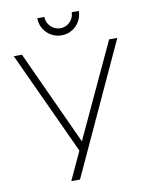

<svg xmlns="http://www.w3.org/2000/svg" viewBox="-97 -970 807 1039"><g transform="rotate(-10 307.0 -450.0)"><path d="M295 -786Q264 -786 237.8 -801.2Q211.5 -816.5 196.2 -842.8Q181 -869 181 -900H220Q220 -880 230.2 -862.8Q240.5 -845.5 257.8 -835.2Q275 -825 295 -825Q315.5 -825 332.8 -835.2Q350 -845.5 360 -862.8Q370 -880 370 -900H409Q409 -869 393.8 -842.8Q378.5 -816.5 352.2 -801.2Q326 -786 295 -786ZM209 0 281 -155 20 -720H65L303 -202L544 -720H589L257 0Z"/></g></svg>

Font: Manrope
Style: Regular
Weight: 400
Designer: Mikhail Sharanda
Foundry: Mikhail Sharanda
Version: Version 4.503